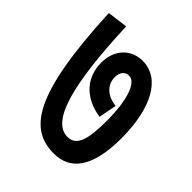

<svg xmlns="http://www.w3.org/2000/svg" viewBox="-159 -690 744 744"><g transform="rotate(45 212.5 -318.5)"><path d="M399 -273C399 -436 342 -543 245 -543C182 -543 136 -496 136 -425C136 -345 186 -286 280 -271L294 -345C241 -351 213 -383 213 -421C213 -450 228 -465 248 -465C291 -465 311 -377 311 -283C311 -182 298 -128 247 -128C158 -128 117 -292 105 -592L21 -581C41 -151 122 -45 255 -45C344 -45 399 -111 399 -273Z"/></g></svg>

Font: Noto Sans Devanagari UI ExtraCondensed Medium
Style: Regular
Weight: 500
Width: 2
Designer: Jelle Bosma - Monotype Design Team
Foundry: Monotype Imaging Inc.
Version: Version 2.003